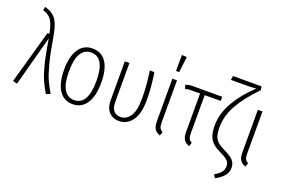

<svg xmlns="http://www.w3.org/2000/svg" viewBox="-118 -1156 2597 1760"><g transform="rotate(20 1180.0 -276.5)"><path d="M235 -508Q261 -352 286 -258Q311 -164 333.5 -115Q356 -66 390 -9L349 8Q315 -51 292.5 -100.5Q270 -150 246.5 -241.5Q223 -333 200 -481L68 8L26 -3L172 -522H191Q175 -608 148.5 -649Q122 -690 63 -707L69 -741Q122 -728 154 -701Q186 -674 204 -628.5Q222 -583 235 -508Z M791 -263Q791 -130 743 -59.5Q695 11 610 11Q525 11 477.5 -59Q430 -129 430 -260Q430 -393 478 -462.5Q526 -532 611 -532Q697 -532 744 -464.5Q791 -397 791 -263ZM477 -260Q477 -143 511.5 -86Q546 -29 610 -29Q744 -29 744 -263Q744 -493 611 -493Q547 -493 512 -436.5Q477 -380 477 -260Z M1238 -257Q1238 -122 1188.5 -55.5Q1139 11 1062 11Q1003 11 965 -28.5Q927 -68 927 -138V-522H972V-140Q972 -84 996.5 -56.5Q1021 -29 1063 -29Q1119 -29 1155.5 -82Q1192 -135 1192 -257Q1192 -379 1171 -522H1216Q1238 -377 1238 -257Z M1436 -108Q1436 -75 1445 -58Q1454 -41 1475 -30L1461 7Q1423 -7 1407 -32.5Q1391 -58 1391 -105V-522H1436ZM1399 -756 1447 -753 1429 -600H1398Z M1721 -481V-108Q1721 -75 1729.5 -58Q1738 -41 1759 -30L1746 7Q1708 -7 1692 -32.5Q1676 -58 1676 -105V-481H1595Q1572 -481 1560.5 -479.5Q1549 -478 1533 -472L1521 -509Q1538 -517 1554 -519.5Q1570 -522 1598 -522H1877V-482Z M2189 -700Q2071 -579 2010 -471.5Q1949 -364 1949 -251Q1949 -199 1959 -167.5Q1969 -136 1992 -114.5Q2015 -93 2059 -72Q2125 -41 2152.5 -12.5Q2180 16 2180 62Q2180 105 2153 138.5Q2126 172 2069 203L2050 171Q2090 148 2111 124Q2132 100 2132 64Q2132 42 2124 26.5Q2116 11 2094.5 -4.5Q2073 -20 2031 -40Q1985 -62 1957.5 -87Q1930 -112 1916 -150.5Q1902 -189 1902 -250Q1902 -368 1968 -482.5Q2034 -597 2145 -700Q2100 -695 2040 -695H1899L1905 -735H2183Z M2270 -108Q2270 -75 2279 -58Q2288 -41 2309 -30L2295 7Q2257 -7 2241 -32.5Q2225 -58 2225 -105V-522H2270Z"/></g></svg>

Font: Fira Sans Extra Condensed ExtraLight
Style: Regular
Weight: 275
Width: 1
Designer: Carrois Corporate & Edenspiekermann AG
Foundry: Carrois Corporate GbR & Edenspiekermann AG
Version: Version 4.203